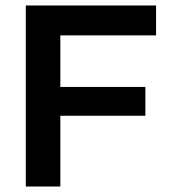

<svg xmlns="http://www.w3.org/2000/svg" viewBox="-20 -680 616 700"><path d="M74 0V-660H200V0ZM132 -258V-363H510V-258ZM132 -551V-660H549V-551Z"/></svg>

Font: Bricolage Grotesque 24pt SemiBold
Style: Regular
Weight: 600
Designer: Mathieu Triay
Foundry: Atelier Triay
Version: Version 1.001;gftools[0.9.33.dev8+g029e19f]